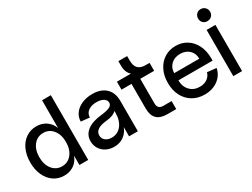

<svg xmlns="http://www.w3.org/2000/svg" viewBox="-56 -1241 2358 1798"><g transform="rotate(-30 1123.0 -342.0)"><path d="M36 -250Q36 -328 63.5 -388.5Q91 -449 140.5 -482.5Q190 -516 253 -516Q313 -516 358 -485Q403 -454 423 -400V-700H518V0H423V-101Q403 -46 358 -15Q313 16 253 16Q190 16 140.5 -17.5Q91 -51 63.5 -111.5Q36 -172 36 -250ZM278 -70Q342 -70 382 -120Q422 -170 422 -250Q422 -330 382 -380Q342 -430 278 -430Q214 -430 174 -380Q134 -330 134 -250Q134 -170 174 -120Q214 -70 278 -70Z M624 -139Q624 -209 680 -251.5Q736 -294 843 -304Q902 -311 929.5 -325.5Q957 -340 957 -366Q957 -395 929 -412.5Q901 -430 854 -430Q798 -430 764 -404.5Q730 -379 730 -336L637 -346Q637 -394 665.5 -433Q694 -472 744.5 -494Q795 -516 858 -516Q951 -516 1003 -466.5Q1055 -417 1055 -329V0H960V-100Q940 -46 896 -15Q852 16 793 16Q745 16 706.5 -4Q668 -24 646 -59.5Q624 -95 624 -139ZM815 -70Q880 -70 920 -120.5Q960 -171 960 -253V-275Q929 -240 848 -232Q722 -220 722 -146Q722 -112 748 -91Q774 -70 815 -70Z M1225 -414H1117V-500H1269Q1225 -536 1225 -612V-660H1320V-610Q1320 -500 1425 -500H1470V-414H1320V-147Q1320 -87 1380 -87H1470V0H1375Q1299 0 1262 -36.5Q1225 -73 1225 -148Z M1524 -251Q1524 -328 1554 -388.5Q1584 -449 1637.5 -482.5Q1691 -516 1759 -516Q1827 -516 1880 -482Q1933 -448 1962.5 -387.5Q1992 -327 1992 -248V-223H1622Q1622 -155 1662.5 -112.5Q1703 -70 1768 -70Q1815 -70 1848 -93Q1881 -116 1892 -155L1990 -145Q1976 -72 1916 -28Q1856 16 1771 16Q1698 16 1642 -17.5Q1586 -51 1555 -111.5Q1524 -172 1524 -251ZM1758 -430Q1698 -430 1660 -394Q1622 -358 1622 -301H1893Q1893 -359 1855.5 -394.5Q1818 -430 1758 -430Z M2182 -500V0H2087V-500ZM2135 -697Q2163 -697 2182 -678Q2201 -659 2201 -631Q2201 -603 2182 -585Q2163 -567 2135 -567Q2107 -567 2089 -585Q2071 -603 2071 -631Q2071 -659 2089 -678Q2107 -697 2135 -697Z"/></g></svg>

Font: MedMera Sans Display
Style: Regular
Weight: 500
Designer: Kasper Nordkvist
Foundry: UNCUT.wtf
Version: Version 1.300